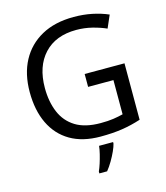

<svg xmlns="http://www.w3.org/2000/svg" viewBox="-134 -827 997 1150"><g transform="rotate(-15 364.0 -251.5)"><path d="M407 -377H654V-27Q596 -8 537 1Q478 10 403 10Q292 10 216 -34.5Q140 -79 100.5 -161.5Q61 -244 61 -357Q61 -469 105 -551Q149 -633 231.5 -678.5Q314 -724 431 -724Q491 -724 544.5 -713Q598 -702 644 -682L610 -604Q572 -621 524.5 -633Q477 -645 426 -645Q298 -645 226.5 -568Q155 -491 155 -357Q155 -272 182.5 -206.5Q210 -141 269 -104.5Q328 -68 424 -68Q471 -68 504 -73Q537 -78 564 -85V-297H407ZM466 70Q462 88 449.5 115.5Q437 143 420.5 171Q404 199 386 221H338V209Q346 192 354.5 165.5Q363 139 370 110.5Q377 82 379 61H466Z"/></g></svg>

Font: Noto Sans Anatolian Hieroglyphs
Style: Regular
Weight: 400
Designer: Monotype Design Team
Foundry: Monotype Imaging Inc.
Version: Version 2.001; ttfautohint (v1.8.4.7-5d5b)